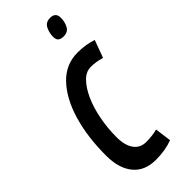

<svg xmlns="http://www.w3.org/2000/svg" viewBox="-244 -771 817 817"><g transform="rotate(-45 164.5 -363.0)"><path d="M153 10Q86 10 50.5 -33Q15 -76 15 -154Q15 -266 41.5 -355Q68 -444 118 -496.5Q168 -549 239 -549Q288 -549 329 -535L300 -456Q283 -461 268 -463.5Q253 -466 236 -466Q207 -466 183 -441.5Q159 -417 140.5 -376Q122 -335 112 -283Q102 -231 102 -176Q102 -128 121.5 -100.5Q141 -73 177 -73Q195 -73 212 -75Q229 -77 244 -81L254 -7Q210 10 153 10ZM246 -639Q231 -639 222 -645.5Q213 -652 213 -670Q213 -693 223.5 -714.5Q234 -736 261 -736Q294 -736 294 -704Q294 -680 283.5 -659.5Q273 -639 246 -639Z"/></g></svg>

Font: Georama Condensed Medium
Style: Italic
Weight: 500
Width: 3
Italic angle: -9°
Designer: Jean-Baptiste Levee
Foundry: Production Type
Version: Version 1.000